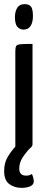

<svg xmlns="http://www.w3.org/2000/svg" viewBox="-28 -712 223 927"><path d="M77 195Q41 195 16.5 176.5Q-8 158 -8 114Q-8 75 8.5 47Q25 19 46 -4V-463Q46 -482 50 -489.5Q54 -497 71.5 -498.5Q89 -500 129 -500V-16Q129 -10 126.5 -6Q124 -2 117 4Q101 19 83 45.5Q65 72 65 102Q65 136 98 136Q107 136 113.5 134Q120 132 126 128Q130 136 132.5 146Q135 156 135 162Q136 179 119 187Q102 195 77 195ZM85 -569Q66 -570 55 -583.5Q44 -597 44 -632Q45 -659 56 -675.5Q67 -692 90 -692Q114 -692 122.5 -679Q131 -666 131 -634Q131 -604 119.5 -586.5Q108 -569 85 -569Z"/></svg>

Font: Yanone Kaffeesatz
Style: Regular
Weight: 400
Designer: Yanone (Cyrillic: Daniel Pouzeot, Huerta Tipografica, and Cyreal)
Foundry: Yanone
Version: Version 2.003